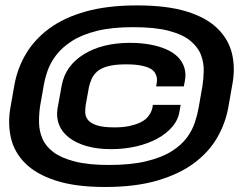

<svg xmlns="http://www.w3.org/2000/svg" viewBox="-20 -698 938 728"><path d="M378 11Q493.5 11 576.8 -13.5Q660 -38 715.8 -79.5Q771.5 -121 803 -175.2Q834.5 -229.5 845.5 -290L861 -378Q872.5 -439 860 -493.2Q847.5 -547.5 805.5 -589.2Q763.5 -631 688.5 -654.2Q613.5 -677.5 499.5 -677.5Q387 -677.5 304.5 -654.2Q222 -631 166.2 -589.5Q110.5 -548 78.5 -494Q46.5 -440 35 -378L19.5 -290Q9 -230.5 21.2 -176Q33.5 -121.5 74.8 -79.8Q116 -38 190.8 -13.5Q265.5 11 378 11ZM393 -72.5Q314.5 -72.5 263.2 -85.8Q212 -99 182.8 -121Q153.5 -143 141 -172Q128.5 -201 128 -232.8Q127.5 -264.5 132 -295.5L145.5 -372Q150 -399.5 160.5 -429.8Q171 -460 193 -489Q215 -518 252.5 -542.2Q290 -566.5 347 -580.8Q404 -595 484.5 -595Q568 -595 620.8 -581Q673.5 -567 702.2 -543Q731 -519 742 -489.8Q753 -460.5 752.5 -430Q752 -399.5 747.5 -371.5L733.5 -291.5Q729 -265 719.2 -234.8Q709.5 -204.5 688.5 -176Q667.5 -147.5 630.5 -124.2Q593.5 -101 535.5 -86.8Q477.5 -72.5 393 -72.5ZM401 -132.5Q452 -132.5 497 -143Q542 -153.5 576.8 -172.5Q611.5 -191.5 634 -218.2Q656.5 -245 661 -278L665 -300.5H559.5L558 -289.5Q556 -280.5 551.2 -270.8Q546.5 -261 537 -251Q527.5 -241 511 -233.2Q494.5 -225.5 470.8 -220.2Q447 -215 413.5 -215Q370 -215 346 -223.2Q322 -231.5 312.8 -244.2Q303.5 -257 303.2 -272Q303 -287 305 -300.5L317.5 -369Q321 -383.5 327.2 -398.2Q333.5 -413 347.5 -426Q361.5 -439 388.2 -446.5Q415 -454 458 -454Q492 -454 514.8 -449.5Q537.5 -445 550.2 -437.8Q563 -430.5 568.5 -420.5Q574 -410.5 575 -400.8Q576 -391 574 -382L572 -370.5H677L681 -391.5Q686 -418 679.2 -440.5Q672.5 -463 655.5 -480.8Q638.5 -498.5 611.5 -510.5Q584.5 -522.5 549.5 -529Q514.5 -535.5 472 -535.5Q420.5 -535.5 376.2 -524.5Q332 -513.5 297.8 -492.2Q263.5 -471 242.2 -441.5Q221 -412 214 -374L198 -286Q193 -252.5 204 -224.8Q215 -197 241.8 -176.2Q268.5 -155.5 308.8 -144Q349 -132.5 401 -132.5Z"/></svg>

Font: Anybody Expanded
Style: Bold Italic
Weight: 700
Width: 7
Italic angle: -10°
Version: Version 1.113;gftools[0.9.25]